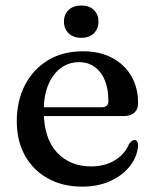

<svg xmlns="http://www.w3.org/2000/svg" viewBox="-20 -667 562 698"><path d="M482 -292.5Q482 -269.5 468.2 -257.2Q454.5 -245 428.5 -245H108.5V-277H349Q374 -277 374 -299Q374 -366 345 -403.5Q316 -441 267.5 -441Q229.5 -441 200.5 -419.2Q171.5 -397.5 155.2 -357.8Q139 -318 139 -264.5Q139 -165 186.5 -113.5Q234 -62 311.5 -62Q361 -62 397.5 -84.2Q434 -106.5 449 -143.5Q455.5 -151.5 459.8 -154.8Q464 -158 469 -158Q476 -158 479 -152Q482 -146 482 -138Q479 -97 452.2 -63Q425.5 -29 380.8 -8.8Q336 11.5 279 11.5Q208.5 11.5 154.8 -18Q101 -47.5 71 -101Q41 -154.5 41 -226Q41 -299.5 70.2 -356.8Q99.5 -414 153.2 -447.2Q207 -480.5 281.5 -480.5Q343 -480.5 388 -456.5Q433 -432.5 457.5 -390.2Q482 -348 482 -292.5ZM275.5 -529.5Q246.5 -529.5 229.5 -546Q212.5 -562.5 212.5 -588.5Q212.5 -614.5 229.5 -630.8Q246.5 -647 275.5 -647Q304.5 -647 321.2 -630.8Q338 -614.5 338 -588.5Q338 -562.5 321.2 -546Q304.5 -529.5 275.5 -529.5Z"/></svg>

Font: Fraunces 11pt
Style: Regular
Weight: 400
Version: Version 1.000;[b76b70a41]